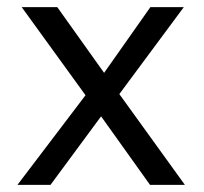

<svg xmlns="http://www.w3.org/2000/svg" viewBox="-20 -520 573 540"><path d="M41 -500 238 -228 247 -217 402 0H500L295 -284L290 -291L141 -500ZM403 -500 253 -287H247L29 0H122L294 -233H299L497 -500Z"/></svg>

Font: WorkSans-Regular
Style: Regular
Weight: 500
Designer: Wei Huang
Foundry: Wei Huang
Version: ""